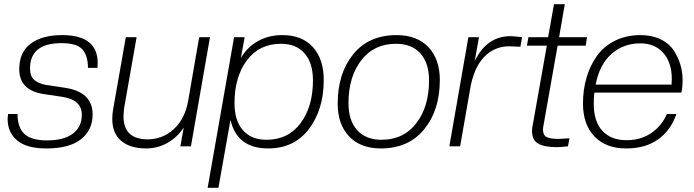

<svg xmlns="http://www.w3.org/2000/svg" viewBox="-20 -692 3281 908"><path d="M199 10Q106 10 61 -28Q16 -66 16 -130Q16 -137 18 -153H63Q63 -89 95.5 -58.5Q128 -28 202 -28Q282 -28 324.5 -60Q367 -92 367 -149Q367 -220 275 -234L188 -247Q71 -264 71 -365Q71 -445 125 -485.5Q179 -526 274 -526Q442 -526 442 -394Q442 -379 441 -371H396Q396 -428 370 -458Q344 -488 271 -488Q122 -488 122 -368Q122 -331 142.5 -313.5Q163 -296 200 -290L287 -277Q418 -257 418 -151Q418 -77 363 -33.5Q308 10 199 10Z M671 10Q596 10 553.5 -25.5Q511 -61 511 -130Q511 -154 515 -175L575 -516H626L567 -181Q564 -157 564 -138Q566 -33 679 -33Q749 -33 802 -81.5Q855 -130 870 -216L922 -516H973L883 0H833L849 -89Q818 -42 771.5 -16Q725 10 671 10Z M1248 10Q1101 10 1070 -125L1013 196H962L1087 -516H1137L1119 -417Q1147 -467 1198 -496.5Q1249 -526 1315 -526Q1409 -526 1460 -469Q1511 -412 1511 -314Q1511 -174 1441 -82Q1371 10 1248 10ZM1240 -31Q1343 -31 1401.5 -109.5Q1460 -188 1460 -312Q1460 -394 1420.5 -439.5Q1381 -485 1309 -485Q1206 -485 1147.5 -406.5Q1089 -328 1089 -204Q1089 -122 1128.5 -76.5Q1168 -31 1240 -31Z M1784 -31Q1889 -31 1949 -109.5Q2009 -188 2009 -312Q2009 -394 1968 -439.5Q1927 -485 1853 -485Q1748 -485 1688 -406.5Q1628 -328 1628 -204Q1628 -122 1669 -76.5Q1710 -31 1784 -31ZM1781 10Q1685 10 1631 -47Q1577 -104 1577 -202Q1577 -345 1650.5 -435.5Q1724 -526 1855 -526Q1952 -526 2006 -469Q2060 -412 2060 -314Q2060 -171 1986 -80.5Q1912 10 1781 10Z M2156 0H2105L2195 -516H2245L2225 -403Q2282 -521 2394 -521Q2409 -521 2449 -516L2441 -471L2388 -473Q2318 -473 2269 -422Q2220 -371 2203 -269Z M2613 4Q2554 4 2525 -13Q2496 -30 2496 -72Q2496 -88 2500 -104L2566 -476H2472L2479 -516H2572L2600 -672H2651L2624 -516H2756L2750 -476H2617L2551 -103Q2548 -91 2548 -78Q2548 -53 2565 -44Q2582 -35 2622 -35L2673 -38L2666 0Q2628 4 2613 4Z M2941 10Q2845 10 2791 -47Q2737 -104 2737 -202Q2737 -267 2753.5 -324Q2770 -381 2802.5 -427Q2835 -473 2888.5 -499.5Q2942 -526 3009 -526Q3063 -526 3103.5 -506.5Q3144 -487 3165.5 -454.5Q3187 -422 3197.5 -387Q3208 -352 3208 -314Q3208 -272 3202 -254H2791Q2788 -235 2788 -201Q2788 -117 2829 -73Q2870 -29 2943 -29Q3010 -29 3059.5 -62.5Q3109 -96 3134 -153H3179Q3152 -75 3092 -32.5Q3032 10 2941 10ZM3008 -487Q2929 -487 2872 -437Q2815 -387 2797 -292H3156Q3157 -301 3157 -319Q3157 -396 3117 -441.5Q3077 -487 3008 -487Z"/></svg>

Font: Creato Display Light
Style: Italic
Weight: 300
Italic angle: -10°
Version: Version 1.000